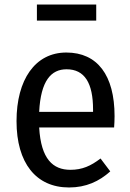

<svg xmlns="http://www.w3.org/2000/svg" viewBox="-20 -814 574 848"><path d="M405 -723V-794H143V-723ZM486 -301C486 -482 410 -582 273 -582C135 -582 53 -462 53 -279C53 -94 139 14 285 14C360 14 418 -13 467 -57L424 -114C381 -81 343 -64 291 -64C214 -64 161 -111 153 -251H484C485 -265 486 -283 486 -301ZM391 -320H153C160 -458 206 -508 274 -508C354 -508 391 -447 391 -330Z"/></svg>

Font: Glow Sans SC Condensed Medium
Style: Regular
Weight: 600
Width: 3
Designer: Ryoko NISHIZUKA (kana, bopomofo & ideographs); Paul D. Hunt (Latin, Greek & Cyrillic); Sandoll Communications, Soo-young
Version: Version 0.93